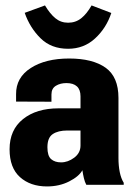

<svg xmlns="http://www.w3.org/2000/svg" viewBox="-20 -668 480 694"><path d="M14.6 -128.4Q14.6 -61.5 52.2 -27.8Q89.8 5.9 149.9 5.9Q194.3 5.9 230 -12.2Q265.6 -30.3 277.8 -52.7Q279.8 -38.6 283.2 -24.2Q286.6 -9.8 292 0H427.2V-7.3Q417.5 -22.9 412.8 -46.1Q408.2 -69.3 408.2 -96.7V-314Q408.2 -390.1 361.6 -423.3Q314.9 -456.5 230 -456.5Q144.5 -456.5 91.1 -422.1Q37.6 -387.7 38.1 -327.6V-300.8L166 -300.3V-326.7Q166 -348.1 181.9 -357.9Q197.8 -367.7 220.2 -367.7Q245.1 -367.7 258.1 -355.7Q271 -343.8 271 -319.8V-276.4H191.4Q111.8 -276.4 63.2 -237.5Q14.6 -198.7 14.6 -128.4ZM151.4 -135.7Q151.4 -170.4 170.7 -183.3Q189.9 -196.3 223.6 -196.3H271V-142.1Q271 -115.2 248.3 -98.1Q225.6 -81.1 200.7 -81.1Q178.2 -81.1 164.8 -92.8Q151.4 -104.5 151.4 -135.7ZM311 -648.4Q293.9 -618.2 273.7 -602.1Q253.4 -585.9 226.1 -585.9Q199.7 -585.9 179.9 -602.3Q160.2 -618.7 142.6 -648.4L69.3 -621.6Q87.9 -567.9 126.5 -529.8Q165 -491.7 226.1 -491.7Q283.2 -491.7 323.7 -529.1Q364.3 -566.4 382.3 -621.1Z"/></svg>

Font: Roboto Flex Super Cond Bold
Style: Regular
Weight: 700
Width: 3
Designer: Berlow after Robertson
Foundry: Google
Version: Version 3.000